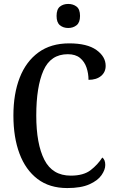

<svg xmlns="http://www.w3.org/2000/svg" viewBox="-20 -944 588 974"><path d="M321 10Q231 10 170.5 -36Q110 -82 79 -164.5Q48 -247 48 -358Q48 -468 80 -550Q112 -632 175 -678Q238 -724 331 -724Q422 -724 469 -690.5Q516 -657 516 -610Q516 -578 492.5 -558.5Q469 -539 429 -539Q429 -571 419 -601Q409 -631 386 -650Q363 -669 324 -669Q237 -669 200.5 -586.5Q164 -504 164 -358Q164 -214 205 -133.5Q246 -53 339 -53Q404 -53 440 -81Q476 -109 499 -145Q514 -134 514 -107Q514 -83 495 -55.5Q476 -28 433.5 -9Q391 10 321 10ZM326 -802Q301 -802 284 -816Q267 -830 267 -863Q267 -897 284 -910.5Q301 -924 326 -924Q351 -924 368.5 -910.5Q386 -897 386 -863Q386 -830 368.5 -816Q351 -802 326 -802Z"/></svg>

Font: Noto Serif Lao Condensed Medium
Style: Regular
Weight: 500
Width: 3
Designer: Monotype Design Team
Foundry: Monotype Imaging Inc.
Version: Version 2.003; ttfautohint (v1.8.4.7-5d5b)